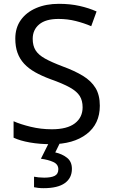

<svg xmlns="http://www.w3.org/2000/svg" viewBox="-20 -744 589 1004"><path d="M502 -191Q502 -96 433 -43Q364 10 247 10Q187 10 136 1Q85 -8 51 -24V-110Q87 -94 140.5 -81Q194 -68 251 -68Q331 -68 371.5 -99Q412 -130 412 -183Q412 -218 397 -242Q382 -266 345.5 -286.5Q309 -307 244 -330Q198 -347 163.5 -366.5Q129 -386 106 -411Q83 -436 71.5 -468Q60 -500 60 -542Q60 -599 89 -639.5Q118 -680 169.5 -702Q221 -724 288 -724Q347 -724 396 -713Q445 -702 485 -684L457 -607Q420 -623 376.5 -634Q333 -645 286 -645Q219 -645 185 -616.5Q151 -588 151 -541Q151 -505 166 -481Q181 -457 215 -438Q249 -419 307 -397Q370 -374 413.5 -347.5Q457 -321 479.5 -284Q502 -247 502 -191ZM356 139Q356 187 319 213.5Q282 240 208 240Q193 240 179.5 238.5Q166 237 158 235V180Q167 182 182 183.5Q197 185 211 185Q247 185 266 175.5Q285 166 285 141Q285 115 258.5 103Q232 91 194 86L237 0H295L269 53Q305 61 330.5 81Q356 101 356 139Z"/></svg>

Font: Noto Sans Gunjala Gondi
Style: Regular
Weight: 400
Designer: Ek Type
Foundry: Ek Type
Version: Version 1.004